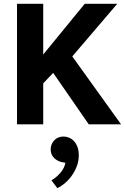

<svg xmlns="http://www.w3.org/2000/svg" viewBox="-20 -650 653 1004"><path d="M69 0V-630H206V-365L423 -630H593L358 -355L613 0H444L258 -269L206 -214V0ZM304 198Q280 193 262.5 175.5Q245 158 245 131Q245 105 263 84.5Q281 64 313 64Q326 64 340 69.5Q354 75 365.5 86.5Q377 98 384.5 117Q392 136 392 163Q392 191 382.5 217Q373 243 357.5 265.5Q342 288 322 305.5Q302 323 280 334L249 293Q275 278 296 253.5Q317 229 322 201Z"/></svg>

Font: Ek Mukta
Style: Bold
Weight: 700
Designer: Girish Dalvi and Yashodeep Gholap
Foundry: Ek Type
Version: Version 2.538;PS 1.002;hotconv 16.6.51;makeotf.lib2.5.65220;